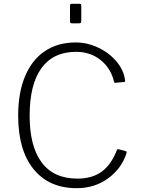

<svg xmlns="http://www.w3.org/2000/svg" viewBox="-20 -974 738 1004"><path d="M494.5 -724.5C456.2 -742.8 416.7 -752 376 -752C313.3 -752 259.5 -736.8 214.5 -706.5C169.5 -676.2 135 -632.3 111 -575C87 -517.7 75 -449 75 -369C75 -249 101.8 -155.8 155.5 -89.5C209.2 -23.2 284.3 10 381 10C443.7 10 498.5 -7.2 545.5 -41.5C592.5 -75.8 624.7 -120 642 -174C642.7 -178.7 641.7 -181.7 639 -183L599 -194C595 -194.7 592.7 -193.7 592 -191C572 -139 545.3 -100.8 512 -76.5C478.7 -52.2 436.3 -40 385 -40C302.3 -40 240 -68.2 198 -124.5C156 -180.8 135 -262.3 135 -369C135 -478.3 155.7 -561.3 197 -618C238.3 -674.7 298.7 -703 378 -703C427.3 -703 469.8 -688.8 505.5 -660.5C541.2 -632.2 564.7 -594.7 576 -548C576.7 -543.3 578.3 -541 581 -541H583L628 -545C630 -545 631.5 -545.3 632.5 -546C633.5 -546.7 634 -548 634 -550V-554C630 -588.7 615.3 -621.2 590 -651.5C564.7 -681.8 532.8 -706.2 494.5 -724.5ZM405 -865V-943C405 -947.7 404.3 -950.7 403 -952C401.7 -953.3 399.3 -954 396 -954H356C352 -954 349.3 -953.3 348 -952C346.7 -950.7 346 -947.7 346 -943V-863C346 -858.3 346.8 -855.3 348.5 -854C350.2 -852.7 353.3 -852 358 -852H392C397.3 -852 400.8 -852.8 402.5 -854.5C404.2 -856.2 405 -859.7 405 -865Z"/></svg>

Font: Libre Franklin ExtraLight
Style: Regular
Weight: 275
Designer: Pablo Impallari, Rodrigo Fuenzalida
Foundry: Impallari Type
Version: Version 1.002; ttfautohint (v1.5)